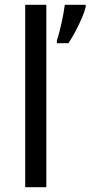

<svg xmlns="http://www.w3.org/2000/svg" viewBox="-20 -780 377 800"><path d="M173 0H85V-760H173ZM337 -751Q333 -733 321.5 -706Q310 -679 295 -650.5Q280 -622 265 -600H217V-612Q222 -626 227 -645Q232 -664 236.5 -684.5Q241 -705 244.5 -724.5Q248 -744 250 -760H337Z"/></svg>

Font: Noto Sans Sinhala
Style: Regular
Weight: 400
Designer: Jelle Bosma - Monotype Design Team
Foundry: Monotype Imaging Inc.
Version: Version 2.006